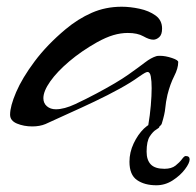

<svg xmlns="http://www.w3.org/2000/svg" viewBox="-20 -375 584 571"><path d="M428 16Q418 16 421 -3Q426 -32 428.5 -61.5Q431 -91 431 -113Q431 -134 428.5 -147.5Q426 -161 419 -161Q416 -161 410.5 -158Q405 -155 392 -146Q370 -130 335.5 -111Q301 -92 261 -73Q221 -54 183 -37Q145 -20 115 -6Q98 1 76 1Q51 1 30.5 -7.5Q10 -16 10 -34Q10 -59 28 -101Q46 -143 83 -192.5Q120 -242 175 -288Q212 -319 253 -337Q294 -355 342 -355Q367 -355 395 -349Q423 -343 442.5 -329Q462 -315 462 -290Q462 -272 453.5 -264.5Q445 -257 436 -257Q424 -257 406.5 -267Q389 -277 360 -277Q339 -277 317 -270.5Q295 -264 268 -249Q222 -223 186 -192.5Q150 -162 129.5 -133Q109 -104 109 -83Q109 -68 119.5 -59Q130 -50 146 -50Q171 -50 204 -65.5Q237 -81 267 -97Q329 -130 361.5 -153Q394 -176 411.5 -189.5Q429 -203 445 -208Q448 -209 456 -209Q472 -209 491.5 -202.5Q511 -196 510 -190Q510 -172 498 -148.5Q486 -125 478 -93Q473 -71 471.5 -53.5Q470 -36 461 -7Q460 -3 448 6.5Q436 16 428 16ZM445 176Q410 176 387.5 160.5Q365 145 365 106Q365 78 377.5 51.5Q390 25 408 7.5Q426 -10 444 -10Q446 -9 450 -5Q454 -1 454 2Q454 5 444.5 10.5Q435 16 425.5 30.5Q416 45 416 76Q416 101 428.5 114Q441 127 469 127Q490 127 502 117.5Q514 108 521 98.5Q528 89 532 89Q544 89 544 99Q544 110 530 128.5Q516 147 493.5 161.5Q471 176 445 176Z"/></svg>

Font: Grechen Fuemen
Style: Regular
Weight: 400
Designer: Robert E. Leuschke
Foundry: Robert E. Leuschke
Version: Version 1.010; ttfautohint (v1.8.3)